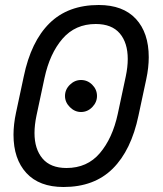

<svg xmlns="http://www.w3.org/2000/svg" viewBox="-20 -734 652 768"><path d="M234 14Q137 14 85.5 -42Q34 -98 34 -195Q34 -215 36.5 -237.5Q39 -260 44 -283L75 -428Q104 -568 178 -641Q252 -714 375 -714Q472 -714 523.5 -658.5Q575 -603 575 -505Q575 -485 572.5 -462.5Q570 -440 565 -417L534 -272Q505 -133 431 -59.5Q357 14 234 14ZM246 -62Q329 -62 379.5 -121.5Q430 -181 451 -278L483 -428Q487 -447 489 -464.5Q491 -482 491 -498Q491 -563 459 -600.5Q427 -638 363 -638Q281 -638 230 -579Q179 -520 158 -422L126 -272Q122 -253 120 -235.5Q118 -218 118 -202Q118 -138 150 -100Q182 -62 246 -62ZM304 -286Q279 -286 259.5 -305.5Q240 -325 240 -350Q240 -376 259.5 -395Q279 -414 304 -414Q330 -414 349 -395Q368 -376 368 -350Q368 -325 349 -305.5Q330 -286 304 -286Z"/></svg>

Font: Space Mono
Style: Italic
Weight: 400
Italic angle: -12°
Monospace: yes
Designer: Colophon Foundry + Benjamin Critton
Foundry: Colophon Foundry & Benjamin Critton
Version: Version 1.003; ttfautohint (v1.8.4.7-5d5b)